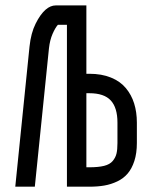

<svg xmlns="http://www.w3.org/2000/svg" viewBox="-20 -704 565 724"><path d="M305.7 -352.5V-73.2H316.9Q351.1 -73.2 372.6 -78.6Q394 -84 404.8 -96.7Q415.5 -109.4 419.2 -124.5Q422.9 -139.6 422.9 -164.6V-241.7Q422.9 -297.9 397.7 -325.2Q372.6 -352.5 316.9 -352.5ZM91.3 -528.3Q96.7 -579.6 114.3 -614.7Q131.8 -649.9 151.9 -667.5Q170.4 -683.6 190.4 -683.6H305.7V-425.8H316.9Q363.3 -425.8 398.2 -411.6Q433.1 -397.5 454.3 -372.1Q475.6 -346.7 485.8 -314Q496.1 -281.2 496.1 -241.7V-164.6Q496.1 -126 486.6 -96.9Q477.1 -67.9 461.4 -49.6Q445.8 -31.2 422.4 -20Q398.9 -8.8 373.5 -4.4Q348.1 0 316.9 0H232.4V-610.4H198.2Q188.5 -599.6 178.2 -576.2Q168 -552.7 164.6 -521.5L111.3 0H37.6Z"/></svg>

Font: Anka/Coder Condensed
Style: Regular
Weight: 400
Width: 4
Monospace: yes
Version: Version 1.100